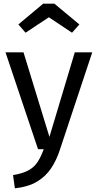

<svg xmlns="http://www.w3.org/2000/svg" viewBox="-20 -812 532 1045"><path d="M387 -527H482L306 3Q288 59 258.5 103.5Q229 148 181.5 176.5Q134 205 61 213L51 141Q105 132 136 114.5Q167 97 185 69Q203 41 218 0H187L10 -527H108L249 -67ZM246 -718 119 -634 80 -679 215 -792H276L412 -679L372 -634Z"/></svg>

Font: Fira Sans Variable
Style: Regular
Weight: 400
Designer: Carrois Corporate & Edenspiekermann AG
Foundry: Carrois Corporate GbR & Edenspiekermann AG
Version: Version 4.202